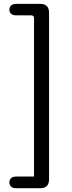

<svg xmlns="http://www.w3.org/2000/svg" viewBox="-20 -787 378 1011"><path d="M67.4 204.1Q46.9 204.1 38.1 195.3Q29.3 186.5 29.3 173.3Q29.3 160.2 38.1 151.4Q46.9 142.6 67.4 142.6H159.2V-691.4Q159.2 -698.2 155.8 -702.1Q152.3 -706.1 144.5 -706.1H67.4Q45.9 -706.1 37.1 -715.8Q29.3 -722.7 29.3 -735.8Q29.3 -749 38.1 -757.8Q46.9 -766.6 67.4 -766.6H191.4Q214.8 -766.6 226.6 -754.9Q238.3 -743.2 238.3 -719.7V157.2Q238.3 180.7 226.6 192.4Q214.8 204.1 191.4 204.1Z"/></svg>

Font: TaiwanPearl
Style: Regular
Weight: 400
Version: Version 2.102